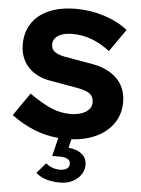

<svg xmlns="http://www.w3.org/2000/svg" viewBox="-62 -759 780 1062"><g transform="rotate(5 327.5 -228.5)"><path d="M312 254Q268 254 234.5 243.5Q201 233 177 212L226 155Q262 183 303 183Q329 183 343 173.5Q357 164 357 146Q357 129 342 120Q327 111 301 111H256L281 9Q210 3 145 -23.5Q80 -50 19 -95L107 -222Q180 -171 231 -150Q282 -129 334 -129Q371 -129 397.5 -138.5Q424 -148 438.5 -164.5Q453 -181 453 -203Q453 -234 432.5 -250.5Q412 -267 361 -276L212 -302Q129 -316 84.5 -366Q40 -416 40 -490Q40 -558 73 -607.5Q106 -657 168.5 -684Q231 -711 318 -711Q399 -711 475 -686.5Q551 -662 605 -619L518 -494Q467 -533 416 -552Q365 -571 309 -571Q275 -571 251 -562.5Q227 -554 214.5 -539Q202 -524 202 -505Q202 -478 220.5 -463.5Q239 -449 281 -441L421 -417Q519 -401 570 -350Q621 -299 621 -219Q621 -155 588.5 -105Q556 -55 496 -25Q436 5 354 10L342 58Q389 62 416.5 84.5Q444 107 444 144Q444 190 406 222Q368 254 312 254Z"/></g></svg>

Font: Red Hat Text VF
Style: Regular
Weight: 300
Designer: Pentagram, MCKL
Foundry: Pentagram, MCKL
Version: Version 1.023